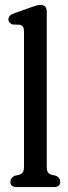

<svg xmlns="http://www.w3.org/2000/svg" viewBox="-20 -756 274 776"><path d="M169 -708.5V-84.5Q169 -67.5 173.2 -60.2Q177.5 -53 189 -49.5L206.5 -45.5Q223.5 -37 223.5 -21.5Q223.5 0 198.5 0H47Q22 0 22 -21.5Q22 -37 39 -45.5L57 -49.5Q68 -53 72.5 -60.2Q77 -67.5 77 -84.5V-627Q77 -641.5 73 -647.5Q69 -653.5 59 -656L31.5 -657Q14 -663 14 -677.5Q14 -686 19.2 -691.8Q24.5 -697.5 38 -702.5L102.5 -725.5Q119 -731.5 127.8 -733.8Q136.5 -736 144 -736Q169 -736 169 -708.5Z"/></svg>

Font: Fraunces 144pt S100
Style: Regular
Weight: 400
Version: Version 1.000; ttfautohint (v1.8.3)